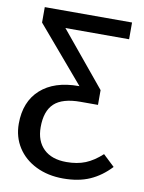

<svg xmlns="http://www.w3.org/2000/svg" viewBox="-84 -586 644 858"><g transform="rotate(10 238.0 -157.0)"><path d="M476 123Q434 168 383 190.5Q332 213 262 213Q193 213 139 186.5Q85 160 55 113Q25 66 25 6Q25 -94 87 -150Q149 -206 260 -206H263L49 -457V-527H445V-451H156L359 -205V-138H280Q198 -138 161 -103.5Q124 -69 124 4Q124 67 160.5 102.5Q197 138 264 138Q313 138 350 123Q387 108 424 74Z"/></g></svg>

Font: Fira GO
Style: Regular
Weight: 400
Designer: Carrois Corporate
Foundry: Carrois Corporate GbR
Version: Version 0.300